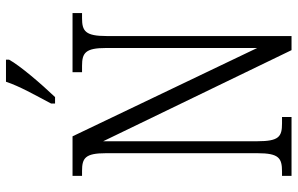

<svg xmlns="http://www.w3.org/2000/svg" viewBox="-192 -778 971 626"><g transform="rotate(-90 293.0 -465.5)"><path d="M268 -784V-771H289C332 -816 392 -886 411 -921V-931H339C324 -886 297 -839 268 -784ZM32 0H224V-31H203C160 -31 145 -41 145 -111V-614L442 0H488V-603C488 -672 504 -683 546 -683H563V-714H370V-683H391C433 -683 449 -672 449 -605V-112L161 -714H32V-683H48C90 -683 106 -673 106 -605V-111C106 -41 90 -31 46 -31H32Z"/></g></svg>

Font: Noto Serif Hebrew ExtraCondensed Light
Style: Regular
Weight: 300
Width: 2
Designer: Monotype Design Team
Foundry: Monotype Imaging Inc.
Version: Version 2.004